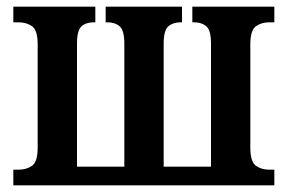

<svg xmlns="http://www.w3.org/2000/svg" viewBox="-20 -556 863 576"><path d="M20 0V-47H36Q60 -47 76.5 -59Q93 -71 93 -113V-423Q93 -465 76.5 -477Q60 -489 36 -489H20V-536H266V-489H260Q238 -489 224.5 -477Q211 -465 211 -425V-56H353V-425Q353 -465 339 -477Q325 -489 303 -489H297V-536H526V-489H521Q499 -489 485 -477Q471 -465 471 -425V-56H613V-425Q613 -465 599 -477Q585 -489 563 -489H557V-536H803V-489H787Q764 -489 747.5 -477Q731 -465 731 -423V-113Q731 -71 747.5 -59Q764 -47 787 -47H803V0Z"/></svg>

Font: Noto Serif Condensed SemiBold
Style: Regular
Weight: 600
Width: 3
Designer: Monotype Design Team
Foundry: Monotype Imaging Inc.
Version: Version 2.013